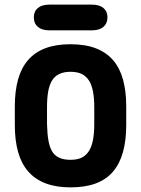

<svg xmlns="http://www.w3.org/2000/svg" viewBox="-20 -798 610 829"><path d="M525 -339Q525 -405 511 -455Q497 -505 468 -538.5Q439 -572 393.5 -589.5Q348 -607 284 -607Q222 -607 176.5 -590Q131 -573 101.5 -539Q72 -505 58 -455Q44 -405 44 -339V-258Q44 -192 58 -142Q72 -92 101.5 -58Q131 -24 176.5 -6.5Q222 11 284 11Q348 11 393.5 -6Q439 -23 468 -57Q497 -91 511 -141.5Q525 -192 525 -258ZM183 -262V-335Q183 -374 188 -402.5Q193 -431 204.5 -450Q216 -469 236 -478.5Q256 -488 284 -488Q314 -488 333 -478.5Q352 -469 364 -450.5Q376 -432 381.5 -403Q387 -374 387 -335V-262Q387 -223 381.5 -194Q376 -165 364 -146Q352 -127 333 -117.5Q314 -108 284 -108Q255 -108 235.5 -117Q216 -126 205 -144.5Q194 -163 189 -192Q184 -221 183 -262ZM193 -778Q161 -778 143.5 -763.5Q126 -749 126 -723Q126 -697 143.5 -682Q161 -667 193 -667H377Q409 -667 426.5 -682Q444 -697 444 -723Q444 -749 426.5 -763.5Q409 -778 377 -778Z"/></svg>

Font: Beiruti ExtraBold
Style: Regular
Weight: 800
Designer: Arlette Boutros
Foundry: Boutros
Version: Version 1.41